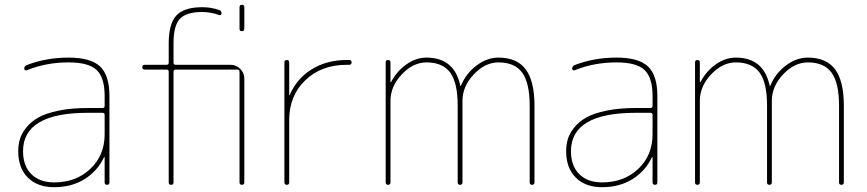

<svg xmlns="http://www.w3.org/2000/svg" viewBox="-20 -770 3612 800"><path d="M416 -210V-291Q416 -300 407 -300H346Q76 -300 76 -140Q76 -79 110.5 -44.5Q145 -10 206 -10Q297 -10 356.5 -66.5Q416 -123 416 -210ZM407 -320Q416 -320 416 -329V-370Q416 -447 382.5 -478.5Q349 -510 266 -510Q171 -510 91 -477Q87 -476 84 -478Q81 -480 81 -484Q81 -495 92 -499Q172 -530 266 -530Q358 -530 397 -493Q436 -456 436 -370V-10Q436 0 426 0Q416 0 416 -10V-115Q416 -116 415 -116Q413 -116 413 -114Q386 -57 332 -23.5Q278 10 206 10Q136 10 96 -30Q56 -70 56 -140Q56 -167 63 -190.5Q70 -214 89.5 -238.5Q109 -263 140 -280.5Q171 -298 224 -309Q277 -320 346 -320Z M978 -650V-740Q978 -750 988 -750Q998 -750 998 -740V-650Q998 -640 988 -640Q978 -640 978 -650ZM583 -480Q573 -480 573 -490Q573 -500 583 -500H674Q683 -500 683 -509V-590Q683 -671 715 -705.5Q747 -740 823 -740Q861 -740 894 -728Q903 -725 903 -714Q903 -710 900.5 -708Q898 -706 894 -707Q858 -720 823 -720Q756 -720 729.5 -691.5Q703 -663 703 -590V-509Q703 -500 712 -500H941Q964 -500 981 -483Q998 -466 998 -443V-10Q998 0 988 0Q978 0 978 -10V-471Q978 -480 969 -480H712Q703 -480 703 -471V-10Q703 0 693 0Q683 0 683 -10V-471Q683 -480 674 -480Z M1165 -10V-510Q1165 -520 1175 -520Q1185 -520 1185 -510V-374Q1185 -373 1186 -373Q1187 -373 1187 -374Q1216 -442 1278.5 -481Q1341 -520 1425 -520H1435Q1445 -520 1445 -510Q1445 -500 1435 -500H1425Q1319 -500 1252 -435.5Q1185 -371 1185 -270V-10Q1185 0 1175 0Q1165 0 1165 -10Z M1587 -10V-510Q1587 -520 1597 -520Q1607 -520 1607 -510V-429Q1607 -428 1608 -428Q1610 -428 1610 -429Q1633 -473 1673 -501.5Q1713 -530 1757 -530Q1873 -530 1898 -413Q1898 -412 1900 -412Q1901 -412 1901 -414Q1922 -464 1965.5 -497Q2009 -530 2057 -530Q2134 -530 2170.5 -481Q2207 -432 2207 -330V-10Q2207 0 2197 0Q2187 0 2187 -10V-330Q2187 -424 2156 -467Q2125 -510 2057 -510Q2001 -510 1954 -460Q1907 -410 1907 -350V-10Q1907 0 1897 0Q1887 0 1887 -10V-330Q1887 -426 1855.5 -468Q1824 -510 1757 -510Q1701 -510 1654 -460Q1607 -410 1607 -350V-10Q1607 0 1597 0Q1587 0 1587 -10Z M2699 -210V-291Q2699 -300 2690 -300H2629Q2359 -300 2359 -140Q2359 -79 2393.5 -44.5Q2428 -10 2489 -10Q2580 -10 2639.5 -66.5Q2699 -123 2699 -210ZM2690 -320Q2699 -320 2699 -329V-370Q2699 -447 2665.5 -478.5Q2632 -510 2549 -510Q2454 -510 2374 -477Q2370 -476 2367 -478Q2364 -480 2364 -484Q2364 -495 2375 -499Q2455 -530 2549 -530Q2641 -530 2680 -493Q2719 -456 2719 -370V-10Q2719 0 2709 0Q2699 0 2699 -10V-115Q2699 -116 2698 -116Q2696 -116 2696 -114Q2669 -57 2615 -23.5Q2561 10 2489 10Q2419 10 2379 -30Q2339 -70 2339 -140Q2339 -167 2346 -190.5Q2353 -214 2372.5 -238.5Q2392 -263 2423 -280.5Q2454 -298 2507 -309Q2560 -320 2629 -320Z M2876 -10V-510Q2876 -520 2886 -520Q2896 -520 2896 -510V-429Q2896 -428 2897 -428Q2899 -428 2899 -429Q2922 -473 2962 -501.5Q3002 -530 3046 -530Q3162 -530 3187 -413Q3187 -412 3189 -412Q3190 -412 3190 -414Q3211 -464 3254.5 -497Q3298 -530 3346 -530Q3423 -530 3459.5 -481Q3496 -432 3496 -330V-10Q3496 0 3486 0Q3476 0 3476 -10V-330Q3476 -424 3445 -467Q3414 -510 3346 -510Q3290 -510 3243 -460Q3196 -410 3196 -350V-10Q3196 0 3186 0Q3176 0 3176 -10V-330Q3176 -426 3144.5 -468Q3113 -510 3046 -510Q2990 -510 2943 -460Q2896 -410 2896 -350V-10Q2896 0 2886 0Q2876 0 2876 -10Z"/></svg>

Font: Rounded Mplus 1c Thin
Style: Regular
Weight: 250
Version: Version 1.059.20150529